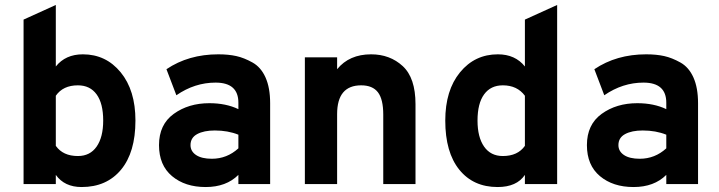

<svg xmlns="http://www.w3.org/2000/svg" viewBox="-20 -742 2899 774"><path d="M309 12Q240 12 205 -37V0H75V-663L205 -722V-474Q244 -523 314 -523Q407 -523 466.5 -450.5Q526 -378 526 -256Q526 -128 468 -58Q410 12 309 12ZM205 -154Q234 -113 294 -113Q343 -113 369.5 -151Q396 -189 396 -256Q396 -325 369.5 -361.5Q343 -398 294 -398Q234 -398 205 -356Z M941 -37Q892 12 809 12Q726 12 673.5 -32Q621 -76 621 -157Q621 -240 680.5 -283Q740 -326 824 -326Q891 -326 941 -302V-328Q941 -409 849 -409Q765 -409 691 -358L651 -463Q740 -523 860 -523Q901 -523 932.5 -516Q964 -509 998 -490Q1032 -471 1050.5 -429.5Q1069 -388 1069 -326V0H941ZM748 -157Q748 -132 770.5 -117Q793 -102 834 -102Q895 -102 941 -144V-199Q899 -216 846 -216Q802 -216 775 -201.5Q748 -187 748 -157Z M1525 -280Q1525 -342 1503.5 -370Q1482 -398 1436 -398Q1339 -398 1339 -282V0H1209V-511H1339V-463Q1388 -523 1476 -523Q1552 -523 1603.5 -475.5Q1655 -428 1655 -322V0H1525Z M1986 12Q1888 12 1831.5 -58Q1775 -128 1775 -256Q1775 -378 1834.5 -450.5Q1894 -523 1987 -523Q2057 -523 2096 -474V-663L2226 -722V0H2096V-37Q2063 12 1986 12ZM1905 -256Q1905 -189 1931.5 -151Q1958 -113 2007 -113Q2067 -113 2096 -154V-356Q2065 -398 2007 -398Q1958 -398 1931.5 -361.5Q1905 -325 1905 -256Z M2666 -37Q2617 12 2534 12Q2451 12 2398.5 -32Q2346 -76 2346 -157Q2346 -240 2405.5 -283Q2465 -326 2549 -326Q2616 -326 2666 -302V-328Q2666 -409 2574 -409Q2490 -409 2416 -358L2376 -463Q2465 -523 2585 -523Q2626 -523 2657.5 -516Q2689 -509 2723 -490Q2757 -471 2775.5 -429.5Q2794 -388 2794 -326V0H2666ZM2473 -157Q2473 -132 2495.5 -117Q2518 -102 2559 -102Q2620 -102 2666 -144V-199Q2624 -216 2571 -216Q2527 -216 2500 -201.5Q2473 -187 2473 -157Z"/></svg>

Font: ReCut ExtraBold
Style: Regular
Weight: 800
Designer: Giant Group (for alternate capitals set)
Version: Version 2.002;FEAKit 1.0